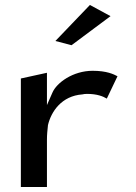

<svg xmlns="http://www.w3.org/2000/svg" viewBox="-20 -763 547 773"><path d="M203 -598 268 -581 425 -698 342 -743ZM453 -456C438 -464 410 -478 353 -478C274 -478 208 -430 191 -390L169 -340V-470L64 -447V-10H169V-201C169 -220 171 -240 173 -258V-259C186 -314 228 -377 312 -383C315 -384 323 -385 330 -385C371 -385 395 -375 410 -366Z"/></svg>

Font: Bluebird
Style: LiExt
Weight: 300
Designer: Jasper
Foundry: Cannot Into Space Fonts
Version: Version 0.98